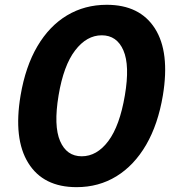

<svg xmlns="http://www.w3.org/2000/svg" viewBox="-20 -757 728 793"><path d="M296.2 16Q158.7 16 96.8 -83.8Q34.8 -183.6 65 -362.9Q85.2 -482.2 134.4 -565.9Q183.6 -649.5 256.7 -693.4Q329.9 -737.2 420.8 -737.2Q557.5 -737.2 619.9 -639.4Q682.2 -541.5 652.7 -362.9Q632.8 -243.6 583.5 -158.7Q534.1 -73.9 460.9 -28.9Q387.8 16 296.2 16ZM317.5 -111.5Q380.3 -111.5 427.4 -174.4Q474.4 -237.2 495.7 -362.9Q516.7 -486.5 489.7 -548.8Q462.7 -611.2 400.2 -611.2Q338.1 -611.2 290.3 -548.8Q242.5 -486.5 221.9 -362.9Q201 -237.2 228.2 -174.4Q255.3 -111.5 317.5 -111.5Z"/></svg>

Font: Inter UI
Style: Bold Italic
Weight: 700
Italic angle: 9.39999°
Designer: Rasmus Andersson
Foundry: rsms
Version: 3.2;8d6f07862